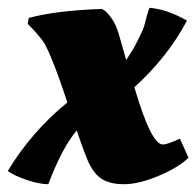

<svg xmlns="http://www.w3.org/2000/svg" viewBox="-40 -461 504 493"><path d="M378 -90Q390 -90 422 -105L444 -56Q420 -32 368.5 -10Q317 12 278 12Q239 12 217 -4.5Q195 -21 180 -62Q174 -76 157 -126Q119 -81 84 12Q62 12 30 1.5Q-2 -9 -20 -22Q41 -123 133 -198Q99 -301 79 -340Q71 -360 31 -400L34 -415Q105 -434 221 -438Q231 -435 244 -417.5Q257 -400 264 -377L284 -307Q302 -334 309 -348L319 -368Q329 -388 331 -397Q337 -423 344 -441Q386 -437 427 -415L440 -408Q391 -315 305 -237Q348 -90 378 -90Z"/></svg>

Font: Oleo Script
Style: Bold
Weight: 700
Designer: Soytutype
Foundry: Soytutype
Version: Version 1.002